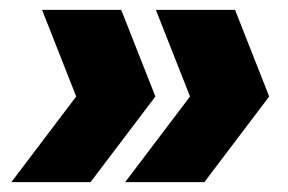

<svg xmlns="http://www.w3.org/2000/svg" viewBox="-20 -481 582 388"><path d="M233 -113 364 -286 295 -461H455L524 -286L393 -113ZM3 -113 134 -286 65 -461H225L294 -286L163 -113Z"/></svg>

Font: Gantari Black
Style: Italic
Weight: 900
Italic angle: -10°
Version: Version 1.000